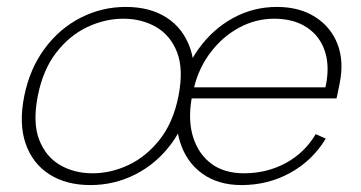

<svg xmlns="http://www.w3.org/2000/svg" viewBox="-20 -527 1043 554"><path d="M241 7Q171 7 122.5 -24Q74 -55 54 -112.5Q34 -170 50 -250Q66 -329 109 -387Q152 -445 213 -476Q274 -507 343 -507Q413 -507 461 -476Q509 -445 529 -387Q549 -329 533 -250Q517 -170 474.5 -112.5Q432 -55 371 -24Q310 7 241 7ZM247 -27Q300 -27 351 -51Q402 -75 441 -124.5Q480 -174 495 -250Q510 -327 491 -376Q472 -425 430.5 -449Q389 -473 336 -473Q283 -473 232 -449Q181 -425 142.5 -375.5Q104 -326 89 -250Q74 -173 93 -124Q112 -75 153 -51Q194 -27 247 -27ZM677 7Q609 7 563 -26.5Q517 -60 499 -119Q481 -178 497 -255Q512 -329 553 -386Q594 -443 652.5 -475Q711 -507 779 -507Q844 -507 889.5 -478Q935 -449 954 -399.5Q973 -350 960 -286Q958 -278 956 -266.5Q954 -255 951 -243H533Q522 -179 537.5 -130.5Q553 -82 590 -54.5Q627 -27 684 -27Q750 -27 804.5 -56.5Q859 -86 891 -140L920 -127Q881 -63 817 -28Q753 7 677 7ZM919 -275Q932 -333 918 -377.5Q904 -422 866 -447.5Q828 -473 771 -473Q718 -473 670.5 -447.5Q623 -422 588.5 -377Q554 -332 540 -275Z"/></svg>

Font: Albert Sans ExtraLight
Style: Italic
Weight: 250
Italic angle: -11.25°
Designer: Andreas Rasmussen
Foundry: a.Foundry
Version: Version 1.025